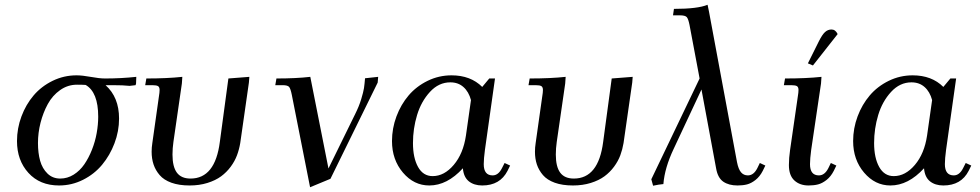

<svg xmlns="http://www.w3.org/2000/svg" viewBox="-20 -766 4085 800"><path d="M50.8 -178.2Q50.8 -231 69.3 -280.8Q87.9 -330.6 120.1 -368.4Q152.3 -406.2 199.2 -429.2Q246.1 -452.1 298.8 -452.1Q322.8 -452.1 358.4 -445.6Q394 -439 418 -439Q484.4 -439 547.9 -445.8L546.9 -418L544.9 -411.1L520 -408.2Q493.2 -411.1 451.2 -411.1H419.9Q476.1 -360.8 476.1 -272Q476.1 -219.2 457 -168.9Q438 -118.7 405.5 -79.6Q373 -40.5 325.9 -16.8Q278.8 6.8 226.1 6.8Q146 6.8 98.4 -45.7Q50.8 -98.1 50.8 -178.2ZM138.2 -169.9Q138.2 -128.4 147.2 -96.2Q156.2 -64 177.7 -43Q199.2 -22 231 -22Q260.7 -22 286.9 -38.3Q313 -54.7 331.3 -81.3Q349.6 -107.9 363 -141.8Q376.5 -175.8 382.8 -211.2Q389.2 -246.6 389.2 -279.8Q389.2 -381.8 336.9 -412.1Q323.7 -413.1 300.8 -413.1Q262.2 -413.1 230.5 -390.6Q198.7 -368.2 179.2 -332.5Q159.7 -296.9 148.9 -254.6Q138.2 -212.4 138.2 -169.9Z M585 -411.1 589.8 -439Q676.3 -439 739.7 -445.8L737.8 -418L702.6 -174.8Q698.7 -147.9 698.7 -122.1Q698.7 -71.3 717 -46.6Q735.4 -22 773.9 -22Q876.5 -22 896 -174.8L931.6 -439L1019 -445.8L1017.1 -421.9L981 -169.9Q976.6 -143.6 967.5 -119.1Q958.5 -94.7 941.4 -71.5Q924.3 -48.3 901.1 -31.2Q877.9 -14.2 844.2 -3.7Q810.5 6.8 770 6.8Q726.1 6.8 694.3 -4.6Q662.6 -16.1 645.3 -36.4Q627.9 -56.6 619.9 -80.6Q611.8 -104.5 611.8 -133.8Q611.8 -151.4 614.7 -169.9L642.1 -363.8Q645 -380.9 645 -391.1Q645 -402.8 638.7 -407Q632.3 -411.1 614.7 -411.1Z M1127 -411.1 1131.8 -439Q1213.4 -439 1272.9 -445.8L1348.6 -64L1460 -291Q1476.1 -323.2 1485.1 -353Q1494.1 -382.8 1496.6 -398.9Q1499 -415 1501 -439.9L1555.7 -445.8L1553.7 -421.9L1356.9 -21L1272 14.2L1195.8 -371.1Q1190.9 -396 1184.8 -403.6Q1178.7 -411.1 1157.7 -411.1Z M1613.3 -178.2Q1613.3 -231 1631.8 -280.8Q1650.4 -330.6 1682.6 -368.4Q1714.8 -406.2 1761.7 -429.2Q1808.6 -452.1 1861.3 -452.1Q1940.9 -452.1 1989.3 -403.8L2018.6 -439H2042.5L2000.5 -141.1Q1995.6 -104.5 1995.6 -82Q1995.6 -35.2 2032.7 -35.2Q2056.2 -35.2 2071.3 -64.9L2082.5 -86.9L2105.5 -76.2L2094.7 -54.2Q2063.5 6.8 1989.3 6.8Q1955.1 6.8 1933.3 -10.7Q1911.6 -28.3 1908.7 -64.9Q1843.3 6.8 1768.6 6.8Q1704.6 6.8 1658.9 -46.9Q1613.3 -100.6 1613.3 -178.2ZM1700.7 -169.9Q1700.7 -108.4 1721.9 -70.3Q1743.2 -32.2 1782.7 -32.2Q1831.1 -32.2 1870.6 -78.9Q1910.2 -125.5 1921.4 -201.2L1942.4 -349.1Q1933.1 -383.8 1911.1 -403.3Q1889.2 -422.9 1856.4 -422.9Q1808.1 -422.9 1771.5 -383.1Q1734.9 -343.3 1717.8 -286.6Q1700.7 -230 1700.7 -169.9Z M2182.1 -411.1 2187 -439Q2273.4 -439 2336.9 -445.8L2335 -418L2299.8 -174.8Q2295.9 -147.9 2295.9 -122.1Q2295.9 -71.3 2314.2 -46.6Q2332.5 -22 2371.1 -22Q2473.6 -22 2493.2 -174.8L2528.8 -439L2616.2 -445.8L2614.3 -421.9L2578.1 -169.9Q2573.7 -143.6 2564.7 -119.1Q2555.7 -94.7 2538.6 -71.5Q2521.5 -48.3 2498.3 -31.2Q2475.1 -14.2 2441.4 -3.7Q2407.7 6.8 2367.2 6.8Q2323.2 6.8 2291.5 -4.6Q2259.8 -16.1 2242.4 -36.4Q2225.1 -56.6 2217 -80.6Q2209 -104.5 2209 -133.8Q2209 -151.4 2211.9 -169.9L2239.3 -363.8Q2242.2 -380.9 2242.2 -391.1Q2242.2 -402.8 2235.8 -407Q2229.5 -411.1 2211.9 -411.1Z M2693.8 -19 2895 -439 2853 -662.1Q2848.1 -687 2841.6 -694.6Q2835 -702.1 2813 -702.1H2784.2L2788.1 -729Q2887.2 -729 2928.2 -746.1L2934.1 -717.8L3050.8 -90.8Q3056.6 -61 3067.6 -48.1Q3078.6 -35.2 3096.2 -35.2Q3120.1 -35.2 3135.3 -64.9L3146 -86.9L3168.9 -76.2L3158.2 -54.2Q3146 -30.3 3127.9 -16.1Q3109.9 -2 3092.5 2.4Q3075.2 6.8 3053.2 6.8Q3016.6 6.8 2993.7 -9Q2970.7 -24.9 2963.9 -64L2902.8 -393.1L2787.1 -146Q2749.5 -66.9 2744.1 1Q2726.1 2.4 2701.2 7.8Z M3246.1 -411.1 3251 -439Q3339.4 -439 3402.8 -445.8L3400.9 -418L3359.9 -141.1Q3355 -104.5 3355 -82Q3355 -35.2 3392.1 -35.2Q3416 -35.2 3431.2 -64.9L3441.9 -86.9L3464.8 -76.2L3454.1 -54.2Q3441.9 -30.3 3423.8 -16.1Q3405.8 -2 3388.4 2.4Q3371.1 6.8 3349.1 6.8Q3312.5 6.8 3289.8 -14.2Q3267.1 -35.2 3267.1 -78.1Q3267.1 -107.9 3272 -141.1L3304.2 -363.8Q3307.1 -380.9 3307.1 -391.1Q3307.1 -402.8 3300.8 -407Q3294.4 -411.1 3276.9 -411.1ZM3346.2 -502 3392.1 -594.2Q3405.8 -621.6 3417.5 -632.3Q3429.2 -643.1 3444.8 -643.1Q3460.9 -643.1 3470.2 -624L3367.2 -493.2Z M3534.7 -178.2Q3534.7 -231 3553.2 -280.8Q3571.8 -330.6 3604 -368.4Q3636.2 -406.2 3683.1 -429.2Q3730 -452.1 3782.7 -452.1Q3862.3 -452.1 3910.6 -403.8L3939.9 -439H3963.9L3921.9 -141.1Q3917 -104.5 3917 -82Q3917 -35.2 3954.1 -35.2Q3977.5 -35.2 3992.7 -64.9L4003.9 -86.9L4026.9 -76.2L4016.1 -54.2Q3984.9 6.8 3910.6 6.8Q3876.5 6.8 3854.7 -10.7Q3833 -28.3 3830.1 -64.9Q3764.6 6.8 3689.9 6.8Q3626 6.8 3580.3 -46.9Q3534.7 -100.6 3534.7 -178.2ZM3622.1 -169.9Q3622.1 -108.4 3643.3 -70.3Q3664.6 -32.2 3704.1 -32.2Q3752.4 -32.2 3792 -78.9Q3831.5 -125.5 3842.8 -201.2L3863.8 -349.1Q3854.5 -383.8 3832.5 -403.3Q3810.5 -422.9 3777.8 -422.9Q3729.5 -422.9 3692.9 -383.1Q3656.2 -343.3 3639.2 -286.6Q3622.1 -230 3622.1 -169.9Z"/></svg>

Font: Dihjauti S
Style: Bold Italic
Weight: 700
Italic angle: -9°
Designer: T. Christopher White
Version: Version 3.0.0